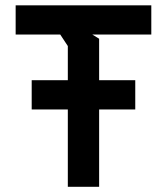

<svg xmlns="http://www.w3.org/2000/svg" viewBox="-20 -716 640 736"><path d="M40 -695.5H560V-583.5H334L360 -567.5V0H240V-539.5L211 -583.5H40ZM498.5 -296.5H101.5V-408.5H498.5Z"/></svg>

Font: Kode Mono
Style: Regular
Weight: 400
Monospace: yes
Designer: Isa Ozler
Foundry: Kadena LLC
Version: Version 1.000;gftools[0.9.28]